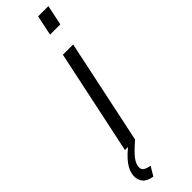

<svg xmlns="http://www.w3.org/2000/svg" viewBox="-358 -724 899 899"><g transform="rotate(-45 92.0 -274.0)"><path d="M164 -730H232L211 -630H143ZM119 -521H187L77 0H9ZM-48 120Q-48 86 -24 53.5Q0 21 50 -16H69L76 0Q34 36 16 59.5Q-2 83 -2 104Q-2 119 9 126Q20 133 42 137L15 182Q-21 176 -34.5 158.5Q-48 141 -48 120Z"/></g></svg>

Font: Raleway
Style: Italic
Weight: 400
Italic angle: -12°
Designer: Matt McInerney, Pablo Impallari, Rodrigo Fuenzalida
Foundry: Matt McInerney, Pablo Impallari, Rodrigo Fuenzalida
Version: Version 4.026